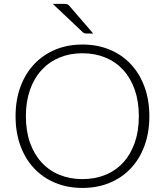

<svg xmlns="http://www.w3.org/2000/svg" viewBox="-20 -940 832 968"><path d="M58.5 0ZM733 -354Q733 -272 708.5 -205.2Q684 -138.5 639.5 -91.2Q595 -44 532.8 -18.2Q470.5 7.5 395.5 7.5Q320.5 7.5 258.5 -18.2Q196.5 -44 152 -91.2Q107.5 -138.5 83 -205.2Q58.5 -272 58.5 -354Q58.5 -435.5 83 -502.2Q107.5 -569 152 -616.2Q196.5 -663.5 258.5 -689.5Q320.5 -715.5 395.5 -715.5Q470.5 -715.5 532.8 -689.8Q595 -664 639.5 -616.5Q684 -569 708.5 -502.2Q733 -435.5 733 -354ZM680 -354Q680 -428 659.5 -487Q639 -546 601.5 -587Q564 -628 511.5 -649.8Q459 -671.5 395.5 -671.5Q332.5 -671.5 280 -649.8Q227.5 -628 189.8 -587Q152 -546 131.2 -487Q110.5 -428 110.5 -354Q110.5 -279.5 131.2 -220.8Q152 -162 189.8 -121Q227.5 -80 280 -58.5Q332.5 -37 395.5 -37Q459 -37 511.5 -58.5Q564 -80 601.5 -121Q639 -162 659.5 -220.8Q680 -279.5 680 -354ZM300 -920.5Q312 -920.5 318.2 -918.8Q324.5 -917 330.5 -909.5L450 -771H417.5Q411 -771 406.8 -772Q402.5 -773 398 -777L246 -920.5Z"/></svg>

Font: Lato Light
Style: Regular
Weight: 300
Designer: Lukasz Dziedzic
Foundry: tyPoland Lukasz Dziedzic
Version: Version 2.007; 2014-02-27